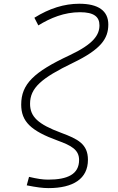

<svg xmlns="http://www.w3.org/2000/svg" viewBox="-20 -762 626 1017"><path d="M236.8 234.4C368.2 234.4 445.8 184.6 445.8 84.5C445.8 0.5 391.6 -25.9 303.7 -58.6C181.2 -104 139.2 -144 139.2 -212.4C139.2 -296.4 199.7 -348.6 366.7 -429.2C515.6 -501 553.7 -558.1 553.7 -632.3C553.7 -704.6 501 -742.2 399.9 -742.2C320.8 -742.2 241.7 -717.8 162.1 -668L183.1 -627.4C247.1 -667 320.3 -697.3 403.8 -697.3C477.5 -697.3 506.8 -673.3 506.8 -627.9C506.8 -577.1 475.6 -528.8 347.7 -468.8C159.7 -380.9 92.3 -316.9 92.3 -208C92.3 -119.1 142.1 -69.3 286.1 -17.1C357.4 8.8 398.9 31.2 398.9 85.4C398.9 161.1 337.9 189.5 234.9 189.5C206.5 189.5 177.7 185.1 133.8 174.8L121.6 219.7C173.3 230 206.1 234.4 236.8 234.4Z"/></svg>

Font: Cascadia Code PL ExtraLight
Style: Italic
Weight: 200
Italic angle: -10°
Monospace: yes
Designer: Aaron Bell
Foundry: Saja Typeworks
Version: Version 2404.023